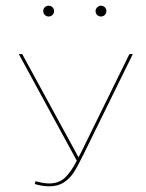

<svg xmlns="http://www.w3.org/2000/svg" viewBox="-20 -648 513 675"><path d="M132 -609Q132 -617 137.5 -622.5Q143 -628 151 -628Q159 -628 164.5 -622.5Q170 -617 170 -609Q170 -601 164.5 -595.5Q159 -590 151 -590Q143 -590 137.5 -595.5Q132 -601 132 -609ZM316 -609Q316 -617 322 -622.5Q328 -628 335 -628Q343 -628 348.5 -622.5Q354 -617 354 -609Q354 -601 348.5 -595.5Q343 -590 335 -590Q327 -590 321.5 -595.5Q316 -601 316 -609ZM447 -458 274 -106Q254 -65 240 -43Q226 -21 205 -7Q184 7 153 7Q130 7 102 -1L105 -11Q133 -3 152 -3Q186 -3 207.5 -22.5Q229 -42 250 -83L46 -458H58L256 -95L264 -110L435 -458Z"/></svg>

Font: Ysabeau SC Hairline
Style: Regular
Weight: 100
Designer: Christian Thalmann (Catharsis Fonts)
Version: Version 0.003